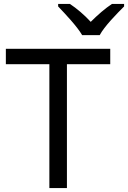

<svg xmlns="http://www.w3.org/2000/svg" viewBox="-20 -964 656 984"><path d="M401 -784H491C515 -829 578 -893 616 -931V-944H554C519 -921 481 -888 445 -852C412 -888 373 -921 338 -944H278V-931C314 -893 375 -829 401 -784ZM233 0H323V-635H545V-714H10V-635H233Z"/></svg>

Font: Noto Sans Math
Style: Regular
Weight: 400
Designer: Monotype Design Team, Delve Withrington, Jeff Kellem
Foundry: Monotype Imaging Inc., Delve Fonts LLC
Version: Version 3.000